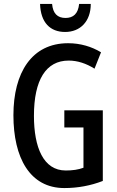

<svg xmlns="http://www.w3.org/2000/svg" viewBox="-20 -943 594 973"><path d="M440 -923H381C376 -874 352 -852 312 -852C271 -852 248 -875 244 -923H183C186 -829 234 -781 310 -781C387 -781 440 -835 440 -923ZM306 -384V-297H403V-93C377 -83 347 -79 313 -79C200 -79 152 -196 152 -356C152 -538 213 -636 328 -636C372 -636 416 -622 459 -595L492 -678C444 -707 387 -724 325 -724C141 -724 48 -575 48 -359C48 -144 131 10 306 10C374 10 439 -2 501 -26V-384Z"/></svg>

Font: Noto Sans Hebrew ExtraCondensed Medium
Style: Regular
Weight: 500
Width: 2
Designer: Monotype Design Team
Foundry: Monotype Imaging Inc.
Version: Version 2.004